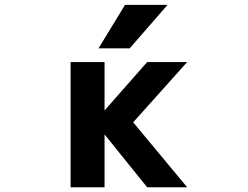

<svg xmlns="http://www.w3.org/2000/svg" viewBox="-20 -784 1040 806"><path d="M504.9 -763.7H683.6L524.4 -581.1H393.6ZM418.9 -320.3 597.7 -523.4H765.6L539.1 -270.5L765.6 2H597.7L418.9 -219.7V2H276.4V-523.4H418.9Z"/></svg>

Font: Gen Shin Gothic Monospace Bold
Style: Bold
Weight: 700
Designer: [Source Han Sans]
Ryoko NISHIZUKA  (kana & ideographs); Paul D. Hunt (Latin, Greek & Cyrillic); Wenlong ZHANG  (bopomofo
Version: Version 1.002.20150607